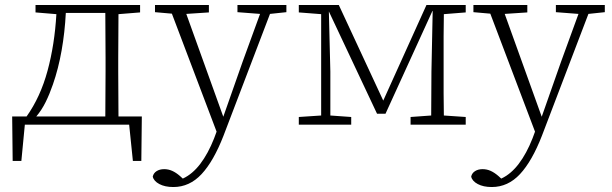

<svg xmlns="http://www.w3.org/2000/svg" viewBox="-20 -502 2462 773"><path d="M193 -162Q180 -124 164 -91.5Q148 -59 126 -33H404Q404 -74 404.5 -124Q405 -174 405 -214V-268Q405 -309 404.5 -359.5Q404 -410 404 -450H245Q241 -372 228 -298.5Q215 -225 193 -162ZM123 -452V-482H544V-452L457 -445Q457 -405 456.5 -356.5Q456 -308 456 -268V-214Q456 -174 456.5 -124Q457 -74 457 -33H551L549 146H515L500 0H80L66 146H31L29 -33H87Q143 -112 171.5 -217.5Q200 -323 207 -445Z M936 -453V-482H1133V-453L1067 -446L880 44Q840 147 791.5 199Q743 251 678 251Q644 251 621.5 239Q599 227 595 209Q598 195 610.5 187Q623 179 641 179Q658 179 673.5 186Q689 193 705 207L716 217Q755 199 786.5 157.5Q818 116 842 55L852 28L672 -447L604 -453V-482H821V-452L730 -446L879 -32L957 -254L1027 -446Z M1183 0V-31L1273 -37V-445L1183 -452V-482H1344L1523 -97L1697 -482H1855V-452L1767 -445Q1766 -405 1766 -356.5Q1766 -308 1766 -268V-214Q1766 -174 1766 -126Q1766 -78 1767 -37L1855 -31V0H1633V-31L1716 -37L1717 -214L1722 -458H1721L1532 -44H1498L1304 -456L1310 -214V-37L1394 -31V0Z M2218 -453V-482H2415V-453L2349 -446L2162 44Q2122 147 2073.5 199Q2025 251 1960 251Q1926 251 1903.5 239Q1881 227 1877 209Q1880 195 1892.5 187Q1905 179 1923 179Q1940 179 1955.5 186Q1971 193 1987 207L1998 217Q2037 199 2068.5 157.5Q2100 116 2124 55L2134 28L1954 -447L1886 -453V-482H2103V-452L2012 -446L2161 -32L2239 -254L2309 -446Z"/></svg>

Font: Source Serif 4 SmText Light
Style: Regular
Weight: 300
Designer: Frank Grießhammer
Foundry: Adobe
Version: Version 4.005;hotconv 1.1.0;makeotfexe 2.6.0